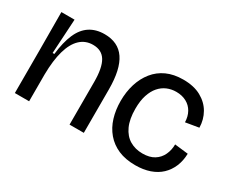

<svg xmlns="http://www.w3.org/2000/svg" viewBox="-91 -789 1255 1061"><g transform="rotate(30 536.5 -258.5)"><path d="M56 0V-267L55 -516H139L126 -296H137Q146 -375 168.5 -427Q191 -479 230 -504.5Q269 -530 324 -530Q411 -530 453.5 -467.5Q496 -405 496 -277V0H405V-272Q405 -362 379.5 -404.5Q354 -447 298 -447Q250 -447 216.5 -415.5Q183 -384 165.5 -322.5Q148 -261 147 -171V0Z M831 13Q768 13 722 -7Q676 -27 645 -63.5Q614 -100 599 -149Q584 -198 584 -255Q584 -313 599.5 -363Q615 -413 645.5 -451Q676 -489 721 -509.5Q766 -530 826 -530Q894 -530 940 -504.5Q986 -479 1010 -437Q1034 -395 1035 -344L951 -330Q950 -367 934.5 -394.5Q919 -422 891 -437Q863 -452 826 -452Q795 -452 768 -440.5Q741 -429 720.5 -405.5Q700 -382 688 -345.5Q676 -309 676 -258Q676 -192 696 -148.5Q716 -105 751.5 -84Q787 -63 833 -63Q878 -63 907 -81Q936 -99 950.5 -130Q965 -161 965 -197L1051 -187Q1050 -142 1034.5 -105Q1019 -68 991 -41.5Q963 -15 922.5 -1Q882 13 831 13Z"/></g></svg>

Font: Bricolage Grotesque 72pt
Style: Regular
Weight: 400
Version: Version 1.001;gftools[0.9.33.dev8+g029e19f]